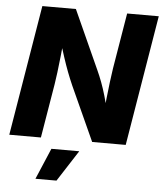

<svg xmlns="http://www.w3.org/2000/svg" viewBox="-62 -782 903 1066"><g transform="rotate(5 389.5 -249.0)"><path d="M9.8 0 130.4 -727.5H317.4L466.3 -398.4Q479.5 -369.6 492.2 -335.9Q504.9 -302.2 516.8 -261.2Q528.8 -220.2 539.6 -169.9L521.5 -159.2Q524.9 -198.7 530 -246.8Q535.2 -294.9 540.8 -340.6Q546.4 -386.2 551.3 -416.5L603 -727.5H779.3L658.7 0H471.7L334.5 -301.8Q318.4 -338.4 304.4 -375Q290.5 -411.6 276.1 -455.6Q261.7 -499.5 244.1 -556.2L266.1 -559.1Q261.2 -506.3 255.9 -457Q250.5 -407.7 245.6 -367.7Q240.7 -327.6 236.3 -301.8L186 0ZM175.8 231 249.5 57.6H404.8L293 231Z"/></g></svg>

Font: Inter 18pt ExtraBold
Style: Italic
Weight: 800
Italic angle: -9.3988°
Designer: Rasmus Andersson
Foundry: rsms
Version: Version 4.001;git-66647c0bb